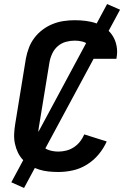

<svg xmlns="http://www.w3.org/2000/svg" viewBox="-20 -843 640 950"><path d="M269 8Q244 8 220 5.5Q196 3 173.5 -4Q151 -11 131 -22.5Q111 -34 95 -50.5Q79 -67 69 -87.5Q59 -108 54 -131.5Q49 -155 50 -179.5Q51 -204 55 -228L108 -553Q113 -580 123 -606.5Q133 -633 150.5 -656Q168 -679 191.5 -696.5Q215 -714 241.5 -724.5Q268 -735 295.5 -739Q323 -743 350 -743Q378 -743 405.5 -739.5Q433 -736 458 -727Q483 -718 504 -702Q525 -686 538.5 -664Q552 -642 557 -614.5Q562 -587 557 -559Q557 -557 556.5 -555.5Q556 -554 556 -552H437Q437 -553 437.5 -554Q438 -555 438 -555Q441 -574 436 -592Q431 -610 418 -621.5Q405 -633 387 -637.5Q369 -642 350 -642Q328 -642 306 -636Q284 -630 266.5 -615Q249 -600 239 -579Q229 -558 225 -536L172 -212Q168 -188 171 -164.5Q174 -141 187.5 -124Q201 -107 223 -100Q245 -93 269 -93Q288 -93 308 -98Q328 -103 345.5 -114.5Q363 -126 376 -142.5Q389 -159 397 -178L508 -143Q493 -109 468 -79Q443 -49 410 -28.5Q377 -8 340.5 0Q304 8 269 8ZM99 87 36 59 510 -823 574 -795Z"/></svg>

Font: Zed Sans Extended
Style: Bold Italic
Weight: 700
Width: 7
Italic angle: -9°
Designer: Belleve Invis
Foundry: Belleve Invis
Version: Version 1.0.0; ttfautohint (v1.8.4)